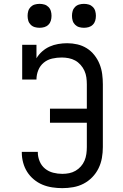

<svg xmlns="http://www.w3.org/2000/svg" viewBox="-20 -967 640 995"><path d="M303 8Q277 8 250.5 4Q224 0 200 -10Q176 -20 155.5 -37Q135 -54 121 -76Q107 -98 100 -124Q93 -150 93 -176V-180H176V-177Q176 -154 185.5 -131Q195 -108 213.5 -93Q232 -78 255.5 -72Q279 -66 303 -66Q321 -66 338.5 -69.5Q356 -73 371.5 -82Q387 -91 399 -104.5Q411 -118 418 -134.5Q425 -151 427.5 -169Q430 -187 430 -205V-331H239V-404H430V-530Q430 -548 427.5 -566Q425 -584 417.5 -600.5Q410 -617 397.5 -631Q385 -645 369.5 -653.5Q354 -662 336 -665.5Q318 -669 300 -669Q275 -669 250.5 -663.5Q226 -658 207 -642.5Q188 -627 178.5 -603.5Q169 -580 169 -555H95V-735H169V-665Q181 -685 198.5 -700.5Q216 -716 237 -725.5Q258 -735 281.5 -739Q305 -743 328 -743Q355 -743 381 -737Q407 -731 429.5 -717Q452 -703 469 -681.5Q486 -660 496 -635Q506 -610 509.5 -583.5Q513 -557 513 -530V-205Q513 -176 508 -148Q503 -120 490.5 -94.5Q478 -69 458 -48.5Q438 -28 413 -15Q388 -2 359.5 3Q331 8 303 8ZM415 -823Q402 -823 390 -826.5Q378 -830 369 -839Q360 -848 356.5 -860Q353 -872 353 -885Q353 -898 356.5 -910Q360 -922 369 -931Q378 -940 390 -943.5Q402 -947 415 -947Q428 -947 440 -943.5Q452 -940 461 -931Q470 -922 473.5 -910Q477 -898 477 -885Q477 -872 473.5 -860Q470 -848 461 -839Q452 -830 440 -826.5Q428 -823 415 -823ZM185 -823Q172 -823 160 -826.5Q148 -830 139 -839Q130 -848 126.5 -860Q123 -872 123 -885Q123 -898 126.5 -910Q130 -922 139 -931Q148 -940 160 -943.5Q172 -947 185 -947Q198 -947 210 -943.5Q222 -940 231 -931Q240 -922 243.5 -910Q247 -898 247 -885Q247 -872 243.5 -860Q240 -848 231 -839Q222 -830 210 -826.5Q198 -823 185 -823Z"/></svg>

Font: Iosevka Etoile
Style: Regular
Weight: 400
Designer: Belleve Invis
Foundry: Belleve Invis
Version: Version 33.2.4